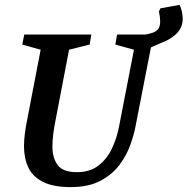

<svg xmlns="http://www.w3.org/2000/svg" viewBox="-20 -754 766 784"><path d="M268 10Q197 10 155 -11.5Q113 -33 95.5 -70.5Q78 -108 78 -157Q78 -181 81.5 -208.5Q85 -236 91 -265L146 -551L71 -572L79 -613H353L346 -572L262 -551L207 -264Q201 -235 197.5 -207.5Q194 -180 194 -156Q194 -109 215.5 -80Q237 -51 294 -51Q347 -51 382 -78Q417 -105 437.5 -148.5Q458 -192 467 -242L527 -551L451 -572L458 -613H654L650 -584L545 -538L604 -600L533 -236Q527 -204 512 -162Q497 -120 468 -81Q439 -42 390.5 -16Q342 10 268 10ZM534 -564 563 -611Q589 -615 604 -620.5Q619 -626 626.5 -636.5Q634 -647 634 -666Q634 -685 629 -707L635 -720L713 -734Q720 -721 723 -704.5Q726 -688 726 -677Q726 -641 699.5 -615.5Q673 -590 632 -577Q591 -564 548 -564Z"/></svg>

Font: Manuale SemiBold
Style: Italic
Weight: 600
Italic angle: -11°
Designer: Eduardo Tunni / Pablo Cosgaya
Foundry: Eduardo Tunni / Pablo Cosgaya
Version: Version 1.002